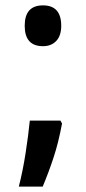

<svg xmlns="http://www.w3.org/2000/svg" viewBox="-20 -554 320 715"><path d="M72 -458Q72 -534 140 -534Q208 -534 208 -458Q208 -421 189.5 -401.5Q171 -382 140 -382Q72 -382 72 -458ZM205 -105 211 -94Q198 -24 180 31Q162 86 139 141H50Q65 83 75.5 15Q86 -53 91 -105Z"/></svg>

Font: Noto Sans Sinhala ExtraCondensed SemiBold
Style: Regular
Weight: 600
Width: 2
Designer: Jelle Bosma - Monotype Design Team
Foundry: Monotype Imaging Inc.
Version: Version 2.006; ttfautohint (v1.8.4.7-5d5b)